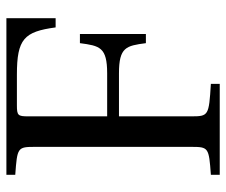

<svg xmlns="http://www.w3.org/2000/svg" viewBox="-72 -618 690 585"><g transform="rotate(-90 272.5 -325.0)"><path d="M33 0H310V-27C213 -33 211 -34 211 -87V-307H342C422 -307 426 -285 434 -225H462V-426H434C426 -366 422 -343 342 -343H211V-584C211 -615 214 -618 245 -618H338C447 -618 469 -596 482 -500H510V-650H33V-623C116 -617 118 -616 118 -563V-87C118 -34 116 -33 33 -27Z"/></g></svg>

Font: erewhon
Style: Regular
Weight: 400
Version: Version 1.0.0